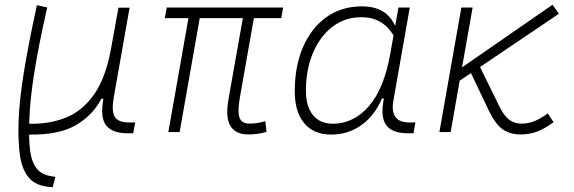

<svg xmlns="http://www.w3.org/2000/svg" viewBox="-20 -549 2384 798"><path d="M199.2 229 191.4 228.5Q129.9 224.6 100.3 189.9Q70.8 155.3 62.7 95.7Q54.7 36.1 57.1 -42.5Q59.6 -124 78.1 -241.7Q96.7 -359.4 133.3 -527.3L176.3 -518.1Q139.6 -356.9 121.6 -241.5Q103.5 -126 101.6 -42Q101.6 -38.1 101.6 -34.7H108.9Q189.9 -33.7 256.6 -61.3Q323.2 -88.9 370.4 -155.5Q417.5 -222.2 439.9 -337.9L443.4 -357.9Q443.8 -358.9 443.8 -359.9V-359.4L472.2 -517.1H518.6L452.6 -143.1Q442.9 -85.9 457.3 -63Q471.7 -40 517.6 -40H542L533.7 4.9H509.8Q447.3 4.9 421.4 -27.3Q395.5 -59.6 409.7 -138.7H401.4Q365.7 -69.8 295.2 -28.8Q224.6 12.2 104 10.3H101.1Q101.1 57.6 108.2 94.5Q115.2 131.3 135 154.3Q154.8 177.2 194.3 183.6L210 186Z M1011.7 9.8Q959.5 9.8 937.7 -25.6Q916 -61 929.7 -136.7L989.3 -473.6H810.1L726.6 0H679.7L763.2 -473.6H665L672.9 -517.6H1156.7L1148.9 -473.6H1035.2L976.6 -141.6Q966.8 -85.9 975.3 -60.5Q983.9 -35.2 1018.1 -35.2Q1048.8 -35.2 1082.5 -45.4L1087.9 -1Q1052.2 9.8 1011.7 9.8Z M1623 -444.3 1636.2 -517.6H1683.1L1615.2 -131.8Q1598.6 -40 1681.6 -40H1706.5L1698.7 4.9H1675.3Q1608.4 4.9 1584.2 -30.3Q1560.1 -65.4 1575.7 -139.6H1567.4Q1536.6 -67.9 1481.7 -28.8Q1426.8 10.3 1356 10.3Q1283.7 10.3 1244.4 -36.9Q1205.1 -84 1205.1 -169.4Q1205.1 -275.4 1240 -354.7Q1274.9 -434.1 1337.4 -478.3Q1399.9 -522.5 1483.9 -522.5Q1585.4 -522.5 1620.6 -444.3ZM1482.4 -477.5Q1413.1 -477.5 1361.3 -437.5Q1309.6 -397.5 1280.5 -328.4Q1251.5 -259.3 1251.5 -171.9Q1251.5 -106 1281 -70.3Q1310.5 -34.7 1363.3 -34.7Q1449.2 -34.7 1512.7 -107.2Q1576.2 -179.7 1602.1 -325.7L1615.7 -401.9Q1569.8 -477.5 1482.4 -477.5Z M1806.2 0 1897.5 -517.6H1944.3L1900.4 -269L2276.4 -529.3L2302.7 -491.7L1975.1 -270.5L2055.7 -106.4Q2075.7 -65.9 2097.4 -50.5Q2119.1 -35.2 2147.5 -35.2Q2175.3 -35.2 2200.4 -45.2Q2225.6 -55.2 2256.8 -77.6L2280.8 -41Q2244.1 -14.2 2212.6 -2.2Q2181.2 9.8 2143.1 9.8Q2100.6 9.8 2070.1 -11Q2039.6 -31.7 2012.7 -87.4L1937.5 -245.1L1890.6 -213.9L1853 0Z"/></svg>

Font: Cascadia Code NF ExtraLight
Style: Italic
Weight: 200
Italic angle: -10°
Monospace: yes
Designer: Aaron Bell
Foundry: Saja Typeworks
Version: Version 2404.023; ttfautohint (v1.8.4)